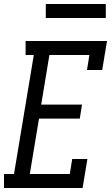

<svg xmlns="http://www.w3.org/2000/svg" viewBox="-38 -940 558 960"><path d="M-18 0V-70H32L131 -665H90V-735H497L473 -590H397L409 -665H209L168 -417H372L361 -347H157L111 -70H311L323 -145H399L375 0ZM191 -850V-920H491V-850Z"/></svg>

Font: Iosevka Gothic
Style: Italic
Weight: 400
Italic angle: -9°
Monospace: yes
Designer: Belleve Invis
Foundry: Belleve Invis
Version: Version 15.5.1; ttfautohint (v1.8.4)